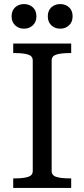

<svg xmlns="http://www.w3.org/2000/svg" viewBox="-20 -924 414 944"><path d="M159 -844Q159 -816 141.5 -799.5Q124 -783 98 -783Q72 -783 54.5 -799.5Q37 -816 37 -844Q37 -872 54.5 -888Q72 -904 98 -904Q124 -904 141.5 -888Q159 -872 159 -844ZM337 -844Q337 -816 319.5 -799.5Q302 -783 276 -783Q250 -783 232.5 -799.5Q215 -816 215 -844Q215 -872 232.5 -888Q250 -904 276 -904Q302 -904 319.5 -888Q337 -872 337 -844ZM141 -83V-627Q141 -649 117 -656Q93 -663 56 -663H45V-710H330V-663H319Q282 -663 258 -656Q234 -649 234 -627V-83Q234 -61 258 -54Q282 -47 319 -47H330V0H45V-47H56Q93 -47 117 -54Q141 -61 141 -83Z"/></svg>

Font: Roboto Serif 20pt
Style: Regular
Weight: 400
Designer: Greg Gazdowicz
Foundry: Commercial Type
Version: Version 1.008